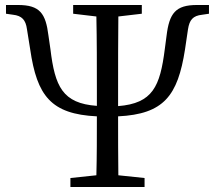

<svg xmlns="http://www.w3.org/2000/svg" viewBox="-20 -749 862 769"><path d="M769 -729C683 -729 658 -696 647 -605L640 -552C621 -403 592 -335 453 -324V-392C453 -491 453 -588 454 -683L548 -694V-729H273V-694L366 -683C368 -587 368 -489 368 -392V-325C230 -335 200 -403 182 -552L174 -607C163 -695 140 -729 52 -729H4V-694L32 -690C68 -686 83 -669 88 -632L101 -551C128 -365 184 -292 368 -283C368 -203 368 -124 366 -47L262 -36V0H559V-36L454 -47C453 -125 453 -204 453 -283C636 -292 692 -365 721 -551L733 -632C739 -669 752 -686 790 -690L817 -694V-729Z"/></svg>

Font: Shippori Mincho
Style: Regular
Weight: 400
Designer: Bonji Tadano  Ryoko NISHIZUKA  (kana & ideographs); Frank Grießhammer (Latin, Greek & Cyrillic); Wenlong ZHANG  (bopomof
Foundry: Adobe Systems Incorporated
Version: Version 1.003;PS 1.001;hotconv 16.6.54;makeotf.lib2.5.65590